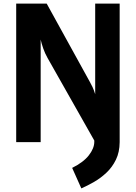

<svg xmlns="http://www.w3.org/2000/svg" viewBox="-20 -790 755 1067"><path d="M70 0V-770H239.5L479.5 -334.5Q486.5 -322 494 -306.5Q501.5 -291 509 -266.5V-770H645V0Q644.5 56 624.2 97.5Q604 139 572 169.2Q540 199.5 503 220.8Q466 242 432 257L381 143Q443.5 112 473.8 73Q504 34 504 -2V-9L244.5 -467.5Q229.5 -494 220 -521.5Q210.5 -549 206 -570V0Z"/></svg>

Font: Junction
Style: Bold
Weight: 700
Designer: Caroline Hadilaksono
Foundry: Caroline Hadilaksono, Tyler Finck, The League of Moveable Type
Version: Version 2.000; ttfautohint (v1.8.3)